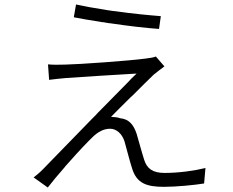

<svg xmlns="http://www.w3.org/2000/svg" viewBox="-20 -800 1040 856"><path d="M697 -728C646 -732 571 -739 494 -750L484 -751C475 -752 466 -754 457 -755L446 -757C399 -764 355 -772 319 -780L309 -723C345 -716 385 -709 426 -703L436 -701C438 -701 440 -701 441 -701L457 -698C459 -698 461 -698 463 -697L473 -696C553 -684 631 -675 689 -671L697 -728ZM394 -190C417 -212 442 -226 471 -226C499 -226 524 -204 535 -170C539 -156 545 -135 550 -115L553 -104C559 -83 564 -63 569 -49C589 17 633 33 711 33C765 33 848 25 890 18L896 -51C848 -39 778 -29 714 -29C660 -29 635 -49 623 -87C612 -121 598 -174 589 -204C575 -245 555 -269 515 -273C504 -278 486 -278 475 -279C493 -298 528 -332 563 -367L572 -375C610 -413 647 -450 665 -467C677 -477 697 -492 713 -504L675 -548C665 -544 648 -541 630 -539C557 -529 330 -513 271 -512C239 -511 217 -511 194 -513L199 -444C221 -447 241 -449 273 -452C335 -457 507 -467 589 -472C582 -465 575 -458 566 -450L554 -437C518 -401 473 -355 426 -307L417 -298C412 -292 406 -286 400 -280L387 -267C290 -167 195 -69 174 -48C156 -29 141 -18 130 -9L193 36C212 11 239 -21 267 -53L274 -62C276 -63 277 -65 278 -66L286 -75C329 -124 373 -170 394 -190Z"/></svg>

Font: Glow Sans SC Normal
Style: Regular
Weight: 400
Designer: Ryoko NISHIZUKA (kana, bopomofo & ideographs); Paul D. Hunt (Latin, Greek & Cyrillic); Sandoll Communications, Soo-young
Version: Version 0.93